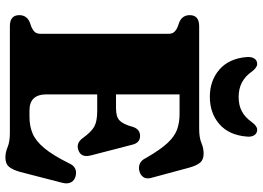

<svg xmlns="http://www.w3.org/2000/svg" viewBox="-150 -804 971 710"><g transform="rotate(90 335.0 -448.5)"><path d="M35.5 -665Q35.5 -700 76.5 -700H455.5Q488.5 -700 507.8 -708.2Q527 -716.5 548 -716.5Q569.5 -716.5 580.5 -704Q591.5 -691.5 599.5 -663L637.5 -522Q642 -505.5 634.8 -494.2Q627.5 -483 612.5 -479Q598 -475 585 -480.5Q572 -486 563.5 -503.5Q533.5 -556 508.5 -582.8Q483.5 -609.5 458 -618.5Q432.5 -627.5 400.5 -627.5H328.5V-392.5H380.5Q411.5 -392.5 425.2 -405.8Q439 -419 448.5 -454Q457 -481.5 482 -481.5Q507.5 -481.5 514.5 -453L554.5 -298.5Q563 -263 535 -253.5Q509 -244 491 -268.5Q467 -301.5 447.5 -312.2Q428 -323 389.5 -323H328.5V-135.5Q328.5 -72.5 388 -72.5H411.5Q445.5 -72.5 473 -84Q500.5 -95.5 526.8 -126.8Q553 -158 583 -218Q596.5 -250.5 629.5 -243.5Q646.5 -239.5 653.5 -226.5Q660.5 -213.5 655.5 -194L615 -37Q607 -9.5 596 3.5Q585 16.5 562 16.5Q542.5 16.5 523 8.2Q503.5 0 471 0H76.5Q35.5 0 35.5 -35Q35.5 -61.5 60.5 -73L80 -80Q92 -85.5 98.2 -92.8Q104.5 -100 104.5 -114V-586Q104.5 -600 98.2 -607.2Q92 -614.5 80 -620L60.5 -627Q35.5 -638.5 35.5 -665ZM337.5 -846Q369.5 -846 391.5 -858Q413.5 -870 431 -894.5Q445.5 -914.5 459 -914.5Q472.5 -914.5 479.5 -903.8Q486.5 -893 484.5 -875.5Q479 -810 438.5 -774.8Q398 -739.5 337.5 -739.5Q277.5 -739.5 236.8 -774.8Q196 -810 190.5 -875.5Q189 -893 195.8 -903.8Q202.5 -914.5 216 -914.5Q229.5 -914.5 244.5 -894.5Q278 -846 337.5 -846Z"/></g></svg>

Font: Fraunces 72pt Soft Black
Style: Regular
Weight: 900
Version: Version 1.000;[b76b70a41]